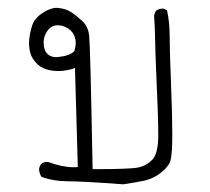

<svg xmlns="http://www.w3.org/2000/svg" viewBox="-20 -296 540 494"><path d="M418.9 116.2Q423.3 99.6 423.3 49.3Q423.3 -1 419.9 -84.5Q416.5 -168 416.5 -203.6Q416.5 -239.3 409.7 -269.5L400.4 -273.9Q399.9 -273.9 399.4 -273.9Q390.1 -273.9 382.3 -269Q377.9 -263.2 376.5 -255.4Q378.4 -226.6 378.9 -203.1Q379.4 -164.1 382.3 -100.6Q387.2 5.9 387.2 51.3Q387.2 99.6 371.6 115.2Q356 130.9 335 135Q314 139.2 225.6 139.2H218.3Q212.4 -176.3 209.5 -203.1Q207 -228 191.9 -241.7Q175.3 -256.8 162.6 -265.1Q149.9 -273.4 130.9 -275.4Q128.9 -275.9 124.3 -275.9Q119.6 -275.9 110.8 -273.2Q102.1 -270.5 92 -264.2Q82 -257.8 77.4 -253.2Q72.8 -248.5 70.3 -245.1Q65.4 -238.8 63 -231.4Q54.7 -204.6 54.7 -184.1Q54.7 -172.4 57.6 -161.1Q61.5 -145.5 75.7 -131.3Q94.7 -113.3 129.9 -113.3Q147.5 -113.3 164.1 -118.2L172.9 -121.1L180.2 133.8Q171.4 134.3 169.4 134.3Q141.1 134.3 103 120.6Q102.1 120.6 101.1 120.6Q91.8 120.6 86.4 125.5Q81.5 130.9 80.6 139.2Q80.6 149.4 86.9 159.2Q117.7 170.4 154.1 170.4Q190.4 170.4 296.9 178.2Q324.2 174.3 350.6 168.9Q381.3 162.1 403.3 140.1Q415.5 128.4 418.9 116.2ZM125 -148.9Q109.9 -148.9 101.6 -157.7Q92.3 -167 92.3 -186.5Q92.3 -202.6 101.1 -215.3Q111.3 -231 128.4 -231Q139.6 -231 151.1 -225.1Q162.6 -219.2 168.9 -208.5Q174.8 -198.2 174.8 -185.1Q174.8 -176.8 171.4 -165L170.4 -163.6Q158.7 -152.3 130.4 -149.4Q127.4 -148.9 125 -148.9Z"/></svg>

Font: Bakudai
Style: ExtraLight
Weight: 200
Version: Version 1.48